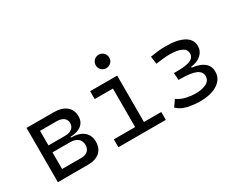

<svg xmlns="http://www.w3.org/2000/svg" viewBox="-98 -1160 1954 1586"><g transform="rotate(-30 879.0 -367.5)"><path d="M90.8 0V-517.6H347.7Q425.3 -517.6 468 -483.2Q510.7 -448.7 510.7 -385.7Q510.7 -333.5 473.4 -303.7Q436 -273.9 368.2 -272V-265.1Q445.3 -265.1 487.8 -230.5Q530.3 -195.8 530.3 -133.3Q530.3 -69.8 490.5 -34.9Q450.7 0 377.9 0ZM175.3 -76.7H357.9Q398.4 -76.7 420.4 -96.7Q442.4 -116.7 442.4 -152.8Q442.4 -191.9 416.5 -213.6Q390.6 -235.4 342.8 -235.4H175.3ZM175.3 -301.8H330.1Q374.5 -301.8 398.7 -320.3Q422.9 -338.9 422.9 -372.6Q422.9 -405.3 398.9 -423.1Q375 -440.9 331.5 -440.9H175.3Z M668 0V-75.2H871.1V-442.4H697.3V-517.6H955.1V-75.2H1120.1V0ZM908.7 -615.2Q881.8 -615.2 863 -633.8Q844.2 -652.3 844.2 -679.2Q844.2 -706.1 863 -724.9Q881.8 -743.7 908.7 -743.7Q935.5 -743.7 954.3 -724.9Q973.1 -706.1 973.1 -679.2Q973.1 -652.3 954.3 -633.8Q935.5 -615.2 908.7 -615.2Z M1442.4 9.8Q1385.3 9.8 1327.9 -2.9Q1270.5 -15.6 1230.5 -52.7L1272 -112.8Q1309.1 -85.9 1356.4 -75.4Q1403.8 -64.9 1441.9 -64.9Q1504.4 -64.9 1545.4 -85.2Q1586.4 -105.5 1586.4 -149.4Q1586.4 -191.4 1541 -212.2Q1495.6 -232.9 1393.6 -232.9H1376.5L1371.1 -301.3H1395Q1465.8 -301.3 1503.2 -310.8Q1540.5 -320.3 1554.4 -337.2Q1568.4 -354 1568.4 -375.5Q1568.4 -414.1 1529.1 -433.3Q1489.7 -452.6 1418 -452.6Q1383.3 -452.6 1353.5 -449Q1323.7 -445.3 1284.7 -440.4L1274.9 -513.2Q1308.1 -518.6 1342.8 -522.9Q1377.4 -527.3 1425.8 -527.3Q1532.7 -527.3 1594 -493.9Q1655.3 -460.4 1655.3 -394Q1655.3 -348.6 1618.9 -315.2Q1582.5 -281.7 1521 -274.9V-266.6Q1673.8 -248.5 1673.8 -141.1Q1673.8 -71.8 1611.6 -31Q1549.3 9.8 1442.4 9.8Z"/></g></svg>

Font: Cascadia Code PL SemiLight
Style: Regular
Weight: 350
Monospace: yes
Designer: Aaron Bell
Foundry: Saja Typeworks
Version: Version 2404.023; ttfautohint (v1.8.4)